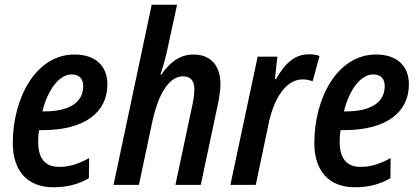

<svg xmlns="http://www.w3.org/2000/svg" viewBox="-20 -780 1762 810"><path d="M204 10C264 10 309 -2 355 -28L356 -113C307 -87 273 -76 229 -76C170 -76 141 -112 141 -182C141 -198 142 -215 145 -231H159C339 -231 433 -307 433 -424C433 -503 382 -550 294 -550C131 -550 34 -366 34 -176C34 -57 98 10 204 10ZM159 -310C182 -405 232 -466 282 -466C315 -466 331 -447 331 -417C331 -350 276 -310 167 -310Z M459 0H566L622 -264C650 -396 699 -458 752 -458C785 -458 800 -438 800 -404C800 -382 796 -355 789 -325L720 0H827L897 -330C904 -363 910 -397 910 -424C910 -505 868 -550 796 -550C737 -550 693 -514 661 -465H657C666 -492 681 -543 689 -585L727 -760H620Z M952 0H1059L1114 -262C1134 -357 1183 -445 1256 -445C1272 -445 1286 -442 1299 -437L1328 -544C1314 -549 1298 -551 1284 -551C1222 -551 1181 -511 1145 -447H1140L1150 -541H1067Z M1476 10C1536 10 1581 -2 1627 -28L1628 -113C1579 -87 1545 -76 1501 -76C1442 -76 1413 -112 1413 -182C1413 -198 1414 -215 1417 -231H1431C1611 -231 1705 -307 1705 -424C1705 -503 1654 -550 1566 -550C1403 -550 1306 -366 1306 -176C1306 -57 1370 10 1476 10ZM1431 -310C1454 -405 1504 -466 1554 -466C1587 -466 1603 -447 1603 -417C1603 -350 1548 -310 1439 -310Z"/></svg>

Font: Noto Sans Display SemiCondensed Medium
Style: Italic
Weight: 500
Width: 4
Italic angle: -12°
Designer: Monotype Design Team
Foundry: Monotype Imaging Inc.
Version: Version 1.900